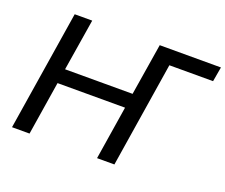

<svg xmlns="http://www.w3.org/2000/svg" viewBox="-116 -883 1246 1061"><g transform="rotate(20 507.5 -352.5)"><path d="M43 0 155 -705H258L209 -401H606L655 -705H1015L1000 -619H743L645 0H543L593 -315H196L146 0Z"/></g></svg>

Font: Winston Medium
Style: Italic
Weight: 500
Italic angle: -9°
Designer: Original fonts by Vernon Adams / Changes by Cristiano Sobral
Foundry: Original fonts by Vernon Adams / Changes by Cristiano Sobral
Version: Version 2.503;July 17, 2020;FontCreator 13.0.0.2655 64-bit